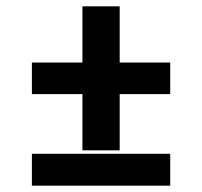

<svg xmlns="http://www.w3.org/2000/svg" viewBox="-20 -588 640 608"><path d="M241 -112V-290H81V-390H241V-568H359V-390H519V-290H359V-112ZM81 0V-101H519V0Z"/></svg>

Font: Iosevka Aile
Style: Bold
Weight: 700
Designer: Belleve Invis
Foundry: Belleve Invis
Version: Version 28.0.1; ttfautohint (v1.8.4)